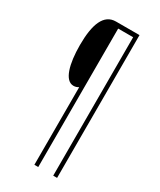

<svg xmlns="http://www.w3.org/2000/svg" viewBox="-221 -833 862 1033"><g transform="rotate(30 210.0 -316.5)"><path d="M323 127V-760H177C102 -760 72 -683 72 -554C72 -436 97 -346 151 -346C164 -346 171 -349 182 -355V127H206V-733H299V127Z"/></g></svg>

Font: Noto Sans Devanagari ExtraCondensed Thin
Style: Regular
Weight: 100
Width: 2
Designer: Jelle Bosma - Monotype Design Team
Foundry: Monotype Imaging Inc.
Version: Version 2.004